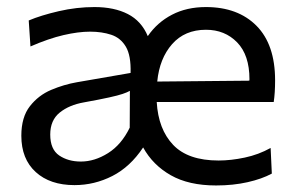

<svg xmlns="http://www.w3.org/2000/svg" viewBox="-20 -528 855 558"><path d="M196.5 10Q125.5 10 83.8 -28Q42 -66 42 -133.5Q42 -187.5 66.8 -219.2Q91.5 -251 128.8 -266.8Q166 -282.5 203.5 -289L359.5 -316Q361 -366.5 345.8 -392.2Q330.5 -418 303.2 -427Q276 -436 242 -436Q207.5 -436 164.5 -426Q121.5 -416 68.5 -393L63.5 -468.5Q99 -483.5 150.8 -495.5Q202.5 -507.5 254.5 -507.5Q312 -507.5 351.5 -487.2Q391 -467 409.5 -423Q437 -463 479.8 -485.2Q522.5 -507.5 578.5 -507.5Q671.5 -507.5 725.5 -453Q779.5 -398.5 779.5 -294.5Q779.5 -258 775.5 -231.5H435.5Q440 -152.5 483.2 -107Q526.5 -61.5 615.5 -61.5Q651 -61.5 691.2 -70Q731.5 -78.5 766.5 -98L770 -23.5Q741.5 -8 699.5 1.5Q657.5 11 608 11Q528.5 11 476.2 -18.8Q424 -48.5 396 -99.5Q358.5 -43 306.5 -16.5Q254.5 10 196.5 10ZM578.5 -441.5Q517 -441.5 480.2 -399.8Q443.5 -358 437 -291L704.5 -293.5Q705 -295 705 -297.5Q705 -368 669.2 -404.8Q633.5 -441.5 578.5 -441.5ZM215 -58.5Q255 -58.5 294 -83Q333 -107.5 357 -157L357.5 -264Q349.5 -259.5 336.2 -255Q323 -250.5 297 -244.8Q271 -239 224 -230.5Q181 -223 153.5 -200.8Q126 -178.5 126 -137Q126 -94 152 -76.2Q178 -58.5 215 -58.5Z"/></svg>

Font: Commissioner
Style: Regular
Weight: 400
Designer: Kostas Bartsokas
Foundry: Kostas Bartsokas
Version: Version 1.000; ttfautohint (v1.8.3)